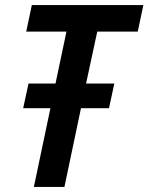

<svg xmlns="http://www.w3.org/2000/svg" viewBox="-20 -734 583 754"><path d="M113 0H233L298 -309H408L429 -406H318L362 -610H521L543 -714H105L83 -610H241L198 -406H92L71 -309H178Z"/></svg>

Font: Noto Sans SemiCondensed SemiBold
Style: Italic
Weight: 600
Width: 4
Italic angle: -12°
Designer: Monotype Design Team
Foundry: Monotype Imaging Inc.
Version: Version 2.013